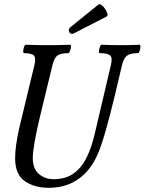

<svg xmlns="http://www.w3.org/2000/svg" viewBox="-20 -881 689 914"><path d="M213 13Q143 13 97.5 -19Q52 -51 52 -128Q52 -158 57 -192.5Q62 -227 71 -269L144 -572Q152 -605 141.5 -616.5Q131 -628 94 -628Q90 -628 90.5 -638Q91 -648 94.5 -658Q98 -668 102 -668Q129 -667 155.5 -666.5Q182 -666 209 -666Q235 -666 261.5 -666.5Q288 -667 314 -668Q319 -668 318 -658Q317 -648 313 -638Q309 -628 305 -628Q268 -628 253 -616.5Q238 -605 230 -572L172 -333Q136 -182 136 -129Q136 -77 165.5 -52.5Q195 -28 235 -28Q292 -28 330 -55Q368 -82 392 -130.5Q416 -179 431 -244L508 -572Q516 -605 505 -616.5Q494 -628 455 -628Q450 -628 451 -638Q452 -648 455.5 -658Q459 -668 463 -668Q486 -667 509 -666.5Q532 -666 554 -666Q577 -666 599.5 -666.5Q622 -667 644 -668Q649 -668 648.5 -658Q648 -648 644.5 -638Q641 -628 637 -628Q601 -628 585 -616.5Q569 -605 561 -572L527 -428Q477 -220 446 -149Q413 -71 353.5 -29Q294 13 213 13ZM335 -724Q323 -717 315.5 -722Q308 -727 307.5 -736Q307 -745 317 -753L448 -859Q454 -864 463.5 -857Q473 -850 480.5 -838.5Q488 -827 491 -816Q494 -805 487 -802Z"/></svg>

Font: Junicode Two Beta Condensed Medium
Style: Italic
Weight: 500
Width: 3
Italic angle: -9°
Version: Version 1.053; ttfautohint (v1.8.4)